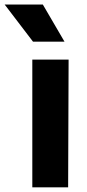

<svg xmlns="http://www.w3.org/2000/svg" viewBox="-79 -800 372 820"><path d="M59 0V-545.5H214L212 0ZM62 -622 -59 -780.5H104L196.5 -622Z"/></svg>

Font: Spline Sans
Style: Bold
Weight: 700
Designer: Eben Sorkin, Mirko Velimirovic
Foundry: Sorkin Type
Version: Version 1.000; ttfautohint (v1.8.3)